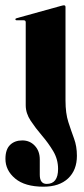

<svg xmlns="http://www.w3.org/2000/svg" viewBox="-40 -474 317 724"><path d="M207 -95Q207 -46.5 217.8 -13.5Q228.5 19.5 239.2 48.5Q250 77.5 250 113.5Q250 167.5 216.8 198.8Q183.5 230 124 230Q54 230 17.2 199.2Q-19.5 168.5 -19.5 125Q-19.5 89.5 -2 72.5Q15.5 55.5 44 55.5Q72.5 55.5 91.2 75.5Q110 95.5 110 127V185Q110 219.5 136 219.5Q179 219.5 179 163Q179 127 160.8 96.2Q142.5 65.5 118.2 37.2Q94 9 75.5 -19Q57 -47 57 -77V-390Q57 -397.5 49.5 -397.5H23.5Q18 -397.5 18 -401.5Q18 -404 23 -405.5L189 -451.5Q198 -454 201 -454Q207 -454 207 -447.5Z"/></svg>

Font: Fraunces 144pt
Style: Bold
Weight: 700
Version: Version 1.000;[b76b70a41]